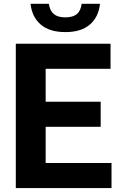

<svg xmlns="http://www.w3.org/2000/svg" viewBox="-20 -964 622 984"><path d="M61 0V-740H546.5V-611.5H214V-442.5H496V-314H214V-128.5H551.5V0ZM315 -799.5Q234 -799.5 189 -838Q144 -876.5 136.5 -944.5H230.5Q235.5 -909 255.8 -892Q276 -875 315 -875Q354 -875 374 -892Q394 -909 398.5 -944.5H492.5Q485 -876 440.2 -837.8Q395.5 -799.5 315 -799.5Z"/></svg>

Font: Encode Sans SemiCondensed SemiCondensed
Style: Bold
Weight: 700
Width: 4
Designer: Multiple Designers
Foundry: Impallari Type
Version: Version 3.000; ttfautohint (v1.8.3) -l 8 -r 50 -G 200 -x 14 